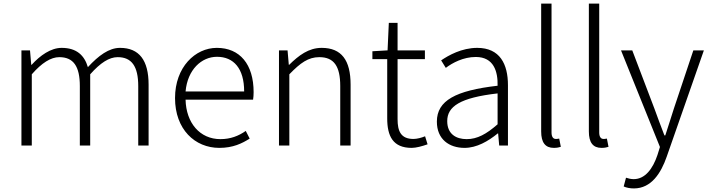

<svg xmlns="http://www.w3.org/2000/svg" viewBox="-20 -815 3974 1075"><path d="M100 0H158V-399C214 -463 265 -495 312 -495C391 -495 427 -444 427 -333V0H485V-399C542 -463 591 -495 639 -495C717 -495 754 -444 754 -333V0H812V-341C812 -478 759 -547 652 -547C590 -547 532 -504 472 -439C453 -504 410 -547 325 -547C265 -547 205 -505 157 -452H155L148 -533H100Z M1208 13C1285 13 1335 -12 1378 -39L1356 -82C1316 -54 1271 -36 1214 -36C1099 -36 1022 -127 1019 -257H1397C1399 -270 1400 -284 1400 -299C1400 -455 1323 -547 1194 -547C1073 -547 960 -439 960 -266C960 -91 1071 13 1208 13ZM1019 -303C1030 -425 1108 -497 1195 -497C1288 -497 1347 -432 1347 -303Z M1542 0H1600V-399C1662 -463 1706 -495 1768 -495C1850 -495 1885 -444 1885 -333V0H1943V-341C1943 -478 1892 -547 1781 -547C1708 -547 1653 -505 1599 -452H1597L1590 -533H1542Z M2285 13C2309 13 2343 4 2374 -7L2360 -52C2341 -44 2315 -37 2295 -37C2224 -37 2206 -81 2206 -148V-484H2359V-533H2206V-687H2157L2150 -533L2065 -528V-484H2148V-152C2148 -53 2180 13 2285 13Z M2581 13C2649 13 2713 -24 2767 -68H2769L2775 0H2824V-338C2824 -456 2779 -547 2652 -547C2565 -547 2491 -505 2450 -477L2476 -435C2513 -463 2574 -496 2644 -496C2745 -496 2768 -414 2766 -335C2531 -308 2426 -252 2426 -134C2426 -35 2495 13 2581 13ZM2593 -36C2534 -36 2484 -64 2484 -137C2484 -219 2556 -268 2766 -292V-119C2703 -64 2652 -36 2593 -36Z M3081 13C3100 13 3110 10 3120 7L3111 -39C3100 -37 3096 -37 3092 -37C3078 -37 3068 -48 3068 -73V-795H3010V-79C3010 -17 3033 13 3081 13Z M3348 13C3367 13 3377 10 3387 7L3378 -39C3367 -37 3363 -37 3359 -37C3345 -37 3335 -48 3335 -73V-795H3277V-79C3277 -17 3300 13 3348 13Z M3529 240C3627 240 3681 154 3713 62L3921 -533H3862L3753 -207C3738 -161 3721 -105 3705 -57H3700C3681 -105 3661 -161 3644 -207L3520 -533H3457L3675 8L3661 53C3635 130 3592 188 3528 188C3513 188 3496 184 3485 180L3472 229C3487 236 3508 240 3529 240Z"/></svg>

Font: Noto Sans T Chinese Light
Style: Regular
Weight: 300
Designer: Ryoko NISHIZUKA (kana & ideographs); Paul D. Hunt (Latin, Greek & Cyrillic); Wenlong ZHANG (bopomofo); Sandoll Communica
Foundry: Adobe Systems Incorporated
Version: Version 1.000;PS 1;hotconv 1.0.78;makeotf.lib2.5.61930